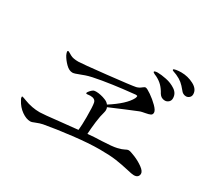

<svg xmlns="http://www.w3.org/2000/svg" viewBox="-143 -1052 1285 1186"><g transform="rotate(30 500.0 -459.5)"><path d="M972 -743Q972 -728 961.5 -719Q951 -710 939 -710Q916 -710 901 -731Q881 -756 864 -770Q847 -784 820 -796Q813 -799 804 -802Q795 -805 791 -807Q787 -809 787 -813Q787 -818 804.5 -821Q822 -824 841 -824Q888 -824 930 -802Q972 -780 972 -743ZM691 -743Q691 -746 699 -748Q707 -750 715 -750Q740 -750 777.5 -742.5Q815 -735 845.5 -714.5Q876 -694 876 -659Q876 -642 864.5 -632Q853 -622 839 -622Q812 -622 797 -646Q782 -674 763.5 -693Q745 -712 717 -726Q714 -727 706 -730.5Q698 -734 694.5 -737Q691 -740 691 -743ZM938 -157Q938 -144 929.5 -135.5Q921 -127 903 -127Q889 -127 853 -136Q805 -147 760.5 -153.5Q716 -160 643 -160Q564 -160 453.5 -147Q343 -134 261 -119Q241 -115 214 -104Q194 -95 183 -95Q154 -95 121.5 -118Q89 -141 69 -179Q62 -190 62 -199Q62 -204 65 -204Q68 -204 77.5 -200.5Q87 -197 95 -194Q149 -173 206 -173Q230 -173 345 -186Q472 -199 468 -199Q472 -234 472 -292Q472 -369 467 -392Q462 -418 426 -418Q420 -418 413.5 -417Q407 -416 403 -416Q396 -416 396 -420Q396 -426 406 -437.5Q416 -449 426 -455Q433 -458 446 -458Q460 -458 478.5 -454Q497 -450 511 -444Q531 -437 542 -422Q645 -488 674 -544Q678 -554 678 -559Q678 -562 675 -563Q672 -564 665 -564Q643 -562 578.5 -554.5Q514 -547 441.5 -535Q369 -523 335 -511L308 -501Q271 -486 258 -486Q234 -486 210 -510Q186 -534 172 -560Q165 -575 165 -584Q165 -586 166.5 -587.5Q168 -589 170 -589Q173 -589 181.5 -584Q190 -579 199 -574Q218 -563 256 -563Q279 -563 448.5 -581.5Q618 -600 645 -606Q664 -611 679 -624Q690 -633 697 -633Q707 -633 737.5 -612Q768 -591 793.5 -565.5Q819 -540 819 -524Q819 -510 808 -504.5Q797 -499 774 -495Q769 -494 756 -491.5Q743 -489 734 -485Q662 -456 550 -408Q554 -401 554 -389Q554 -381 551 -370Q542 -341 536 -293Q530 -245 528 -205Q579 -210 627 -211Q701 -214 732 -221.5Q763 -229 777 -237Q791 -245 799 -245Q812 -245 847 -230.5Q882 -216 910 -195.5Q938 -175 938 -157Z"/></g></svg>

Font: Shippori Mincho Medium
Style: Regular
Weight: 500
Designer: FONTDASU
Foundry: FONTDASU / Google Inc. / but / Adobe
Version: Version 3.110; ttfautohint (v1.8.3)